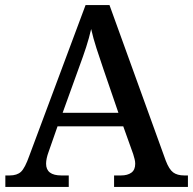

<svg xmlns="http://www.w3.org/2000/svg" viewBox="-20 -734 758 754"><path d="M1 0V-45H18Q47 -45 62.5 -59.5Q78 -74 95 -122L316 -714H410L631 -103Q644 -69 660 -57Q676 -45 704 -45H718V0H428V-45H455Q481 -45 496 -56Q511 -67 511 -91Q511 -100 508.5 -109.5Q506 -119 503 -129L464 -238H206L171 -138Q161 -111 161 -91Q161 -45 221 -45H250V0ZM226 -291H445L386 -463Q372 -504 359 -544Q346 -584 338 -620Q330 -585 318.5 -549.5Q307 -514 291 -471Z"/></svg>

Font: Noto Serif Toto Medium
Style: Regular
Weight: 500
Designer: Monotype Design Team
Foundry: Monotype Imaging Inc.
Version: Version 2.001; ttfautohint (v1.8.4.7-5d5b)